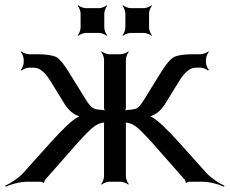

<svg xmlns="http://www.w3.org/2000/svg" viewBox="-58 -690 872 729"><path d="M325 -273C310 -274 300 -276 295 -280C288 -284 279 -294 269 -310L204 -415C185 -446 169 -466 156 -473C143 -480 118 -484 82 -484H52C43 -484 28 -490 23 -495L21 -493C26 -488 32 -473 32 -464V-453C32 -443 26 -430 21 -425L24 -422C29 -427 42 -433 52 -433H71C93 -433 114 -415 135 -380L183 -302C198 -276 216 -259 236 -251C240 -249 247 -246 250 -246V-250C247 -250 241 -247 237 -245C217 -235 183 -203 135 -150L30 -33C12 -13 -20 7 -38 15L-37 19C-18 10 18 0 45 0H98C100 0 106 3 107 4L110 3C110 1 111 -5 113 -7L239 -150C268 -182 288 -202 301 -211C311 -218 321 -222 331 -224C334 -224 340 -225 342 -227L339 -229C337 -227 337 -221 337 -218V-20C337 -11 331 4 326 9L328 11C333 6 348 0 357 0H400C409 0 424 6 429 11L431 9C426 4 420 -11 420 -20V-218C420 -221 420 -227 418 -229L415 -227C417 -225 423 -224 426 -224C436 -222 446 -218 456 -211C469 -202 489 -182 518 -150L644 -7C646 -5 647 1 647 3L650 4C651 3 657 0 659 0H711C738 0 774 10 793 19L794 15C776 7 744 -13 726 -33L621 -150C573 -203 539 -235 519 -245C515 -247 509 -250 506 -250V-246C509 -246 516 -249 520 -251C540 -259 558 -276 573 -302L621 -380C642 -415 663 -433 685 -433H705C714 -433 727 -427 732 -422L735 -425C730 -430 724 -443 724 -453V-464C724 -473 730 -488 735 -493L733 -495C728 -490 713 -484 704 -484H675C639 -484 615 -480 602 -473C589 -466 572 -446 553 -415L488 -310C478 -294 470 -284 463 -280C457 -276 447 -274 432 -273C426 -273 416 -271 413 -268L415 -265C418 -268 420 -278 420 -284V-464C420 -473 426 -488 431 -493L429 -495C424 -490 409 -484 400 -484H357C348 -484 333 -490 328 -495L326 -493C331 -488 337 -473 337 -464V-284C337 -278 339 -268 342 -265L344 -268C341 -271 331 -273 325 -273ZM338 -585V-639C338 -648 344 -663 349 -668L347 -670C342 -665 327 -659 318 -659H268C259 -659 244 -665 239 -670L237 -668C242 -663 248 -648 248 -639V-585C248 -576 242 -561 237 -556L239 -554C244 -559 259 -565 268 -565H318C327 -565 342 -559 347 -554L349 -556C344 -561 338 -576 338 -585ZM508 -585V-639C508 -648 514 -663 519 -668L517 -670C512 -665 497 -659 488 -659H438C429 -659 414 -665 409 -670L407 -668C412 -663 418 -648 418 -639V-585C418 -576 412 -561 407 -556L409 -554C414 -559 429 -565 438 -565H488C497 -565 512 -559 517 -554L519 -556C514 -561 508 -576 508 -585Z"/></svg>

Font: Gamestation Storm
Style: Regular
Weight: 400
Designer: Jonas Hecksher
Foundry: Jonas Hecksher, Playtypeª, e-types AS
Version: Version 1.003